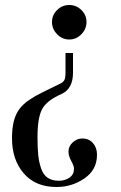

<svg xmlns="http://www.w3.org/2000/svg" viewBox="-20 -528 484 768"><path d="M242 -238V-316H272V-237Q272 -173 226 -152Q167 -126 148.5 -91.5Q130 -57 130 21Q130 65 133 93Q136 121 144.5 146Q153 171 170.5 183Q188 195 216 195Q240 195 258 182.5Q276 170 276 147Q276 136 265 116Q254 96 254 78Q254 57 271 41.5Q288 26 309 26Q336 26 352 44.5Q368 63 368 91Q368 151 318 185.5Q268 220 206 220Q122 220 75 165.5Q28 111 28 25Q28 -15 35.5 -44Q43 -73 58.5 -93Q74 -113 97 -128.5Q120 -144 150.5 -159Q181 -174 220 -193Q233 -199 237.5 -208Q242 -217 242 -238ZM208.5 -391Q188 -412 188 -440Q188 -468 208.5 -488Q229 -508 257 -508Q285 -508 305.5 -488Q326 -468 326 -440Q326 -412 305.5 -391Q285 -370 257 -370Q229 -370 208.5 -391Z"/></svg>

Font: Justus
Style: Versalitas
Weight: 400
Version: Version 001.001